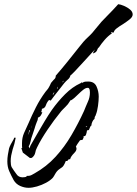

<svg xmlns="http://www.w3.org/2000/svg" viewBox="-20 -871 653 916"><path d="M116 25Q96 25 76 16Q56 7 45 -12Q33 -34 24 -54.5Q15 -75 15 -101Q15 -117 17.5 -132Q20 -147 23 -162Q25 -170 31.5 -182.5Q38 -195 43 -203Q47 -208 47 -214H55Q52 -198 48.5 -184.5Q45 -171 40 -157Q36 -143 33.5 -129.5Q31 -116 31 -102Q31 -96 32 -87Q33 -78 36 -73Q41 -65 46.5 -57Q52 -49 58 -41Q68 -25 88 -25Q91 -25 99 -26Q107 -27 108 -32H115Q123 -32 130.5 -36Q138 -40 145 -44Q202 -76 245 -123Q288 -170 321 -226.5Q354 -283 381 -342Q385 -352 389.5 -363Q394 -374 399 -385Q409 -406 409 -430Q409 -435 408 -441.5Q407 -448 403 -451Q402 -452 398 -452Q389 -452 377.5 -443Q366 -434 354 -422Q348 -416 335.5 -404.5Q323 -393 314 -391V-389Q305 -373 292 -361Q285 -354 278.5 -347.5Q272 -341 267 -334Q239 -300 207.5 -253.5Q176 -207 157 -168Q150 -155 148 -142Q145 -128 132 -118L123 -117L89 -143L82 -164L86 -166Q85 -169 85 -177V-188Q85 -214 94.5 -236Q104 -258 115 -281Q132 -321 151.5 -359.5Q171 -398 197 -433Q202 -439 206.5 -444.5Q211 -450 214 -456Q216 -460 218 -463.5Q220 -467 221 -470Q222 -475 229 -482Q232 -486 235 -489Q238 -492 241 -495Q246 -500 246 -510Q274 -542 303 -578Q332 -614 358 -647Q368 -660 378 -671.5Q388 -683 399 -693Q410 -703 420 -714Q430 -725 439 -737Q463 -768 491 -795Q519 -823 544 -851Q555 -850 571.5 -843Q588 -836 600.5 -825.5Q613 -815 613 -802Q613 -790 598.5 -778.5Q584 -767 567 -756Q559 -751 551 -746Q543 -741 537 -736Q523 -725 523 -716H512V-719L509 -716L514 -712Q495 -699 479 -680.5Q463 -662 452 -645Q447 -642 446 -638Q445 -636 444 -633.5Q443 -631 442 -629Q440 -625 435.5 -621.5Q431 -618 423 -616Q427 -627 430 -630Q431 -631 433 -635L418 -619Q408 -608 397.5 -596.5Q387 -585 376 -573Q366 -562 356.5 -552Q347 -542 339 -533Q330 -523 324 -518Q318 -513 316 -511Q313 -499 304 -492Q299 -488 295 -483.5Q291 -479 287 -475Q270 -454 255 -434Q247 -424 238.5 -413Q230 -402 222 -391Q221 -392 220 -392Q219 -392 218 -393Q215 -393 214 -394Q204 -384 199 -369Q194 -354 180 -352Q180 -344 176 -335L182 -337Q180 -328 174.5 -320Q169 -312 161 -310Q161 -303 159 -297L156 -290L151 -277L148 -268L145 -258Q141 -246 137 -234Q133 -222 129 -210L126 -197Q124 -189 122 -183Q120 -178 117 -173L120 -163L123 -170Q124 -174 125.5 -176.5Q127 -179 128 -181Q140 -202 157 -231.5Q174 -261 192.5 -292Q211 -323 227 -346Q256 -387 290.5 -421.5Q325 -456 364 -474Q365 -475 367 -475Q367 -475 367 -476Q367 -477 368 -478L374 -476Q379 -481 387.5 -481.5Q396 -482 401 -482Q430 -482 440.5 -458.5Q451 -435 451 -410Q451 -391 447.5 -365.5Q444 -340 437 -323Q436 -318 433 -315Q431 -311 431 -304Q425 -300 420.5 -290Q416 -280 416 -272Q413 -271 411 -267L408 -260Q407 -256 405 -252.5Q403 -249 395 -249Q394 -239 390.5 -229Q387 -219 378 -222L379 -221V-215L374 -204L362 -202Q358 -197 351 -186.5Q344 -176 342 -171Q345 -167 345 -162Q345 -152 335 -142Q325 -132 320 -124Q315 -116 315 -112L306 -110Q303 -102 297 -103H294Q284 -78 276 -73L266 -66Q257 -60 252 -54Q247 -48 242 -39Q240 -35 237.5 -31Q235 -27 232 -23Q220 -10 199.5 1Q179 12 156.5 18.5Q134 25 116 25ZM276 -477 283 -483 282 -486ZM253 -447V-448L255 -450L254 -452V-453L256 -455L254 -457L252 -449H251ZM232 -419 233 -421 235 -419V-422Q235 -422 235 -422.5Q235 -423 236 -424L238 -427Q240 -427 240 -429L237 -428V-430L232 -422ZM128 -262 130 -263H129L132 -272L131 -270Q129 -263 128 -262ZM392 -264 394 -269H396V-270H395L394 -269H392L389 -267ZM123 -248 119 -250 116 -230H117Q117 -232 119 -239Q121 -246 123 -248ZM117 -228V-229L116 -230Z"/></svg>

Font: Water Brush
Style: Regular
Weight: 400
Designer: Robert E. Leuschke
Foundry: Robert E. Leuschke
Version: Version 1.010; ttfautohint (v1.8.4.7-5d5b)